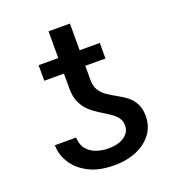

<svg xmlns="http://www.w3.org/2000/svg" viewBox="-123 -754 786 861"><g transform="rotate(-20 269.5 -323.0)"><path d="M382.8 -141.1Q382.8 -165 369.9 -181.2Q356.9 -197.3 336.7 -210.4Q316.4 -223.6 293.7 -237.3Q271 -251 250.7 -269.5Q230.5 -288.1 217.5 -315.4Q204.6 -342.8 204.6 -383.3V-655.8H306.6V-385.7Q306.6 -355.5 319.6 -335.9Q332.5 -316.4 352.5 -303Q372.6 -289.6 395.5 -277.3Q418.5 -265.1 438.5 -249.5Q458.5 -233.9 471.4 -210.2Q484.4 -186.5 484.4 -149.9Q484.4 -103 458.3 -66.9Q432.1 -30.8 385.5 -10.5Q338.9 9.8 276.9 9.8Q205.1 9.8 156 -15.6Q106.9 -41 81.8 -81.3Q56.6 -121.6 56.6 -166H157.7Q159.2 -129.9 177.5 -108.9Q195.8 -87.9 222.9 -79.1Q250 -70.3 276.9 -70.3Q327.6 -70.3 355.2 -90.6Q382.8 -110.8 382.8 -141.1ZM402.8 -528.3V-454.1H110.8V-528.3Z"/></g></svg>

Font: Inter 16pt
Style: Regular
Weight: 400
Version: Version 4.001;git-66647c0bb